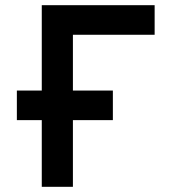

<svg xmlns="http://www.w3.org/2000/svg" viewBox="-20 -720 656 740"><path d="M141 0V-700H576V-586H261V0ZM45 -257V-371H415V-257Z"/></svg>

Font: Overpass Mono
Style: Bold
Weight: 700
Monospace: yes
Designer: Delve Withrington, Dave Bailey
Foundry: Delve Fonts LLC
Version: Version 4.000